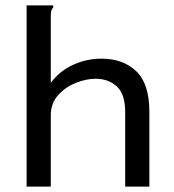

<svg xmlns="http://www.w3.org/2000/svg" viewBox="-20 -687 640 707"><path d="M78 -667H176V-659Q170 -653 168.5 -645.5Q167 -638 167 -622V-382Q199 -425 248.5 -448Q298 -471 354 -471Q433 -471 481.5 -425Q530 -379 530 -275V0H441V-273Q441 -341 410 -369Q379 -397 332 -397Q297 -397 258.5 -381.5Q220 -366 193.5 -336Q167 -306 167 -263V0H78Z"/></svg>

Font: Inconsolata Expanded Medium
Style: Regular
Weight: 500
Width: 7
Monospace: yes
Designer: Raph Levien, Cyreal, Brenton Simpson
Foundry: Raph Levien, Cyreal, Google
Version: Version 3.001; ttfautohint (v1.8.2.53-6de2)